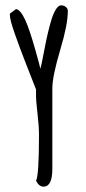

<svg xmlns="http://www.w3.org/2000/svg" viewBox="-20 -685 323 719"><path d="M115 -8Q126 -29 126 -178Q126 -213 121 -254L118 -283Q115 -310 115 -324V-350Q105 -375 78.5 -443Q52 -511 36 -557Q17 -610 17 -629V-634L40 -651Q57 -649 76 -607Q92 -570 111.5 -501Q131 -432 131 -428Q135 -439 147 -503Q159 -567 174 -616Q191 -665 209 -665Q219 -665 226.5 -659Q234 -653 234 -644Q234 -593 206 -500Q176 -399 176 -354V-53Q176 14 143 14Q126 14 115 -8Z"/></svg>

Font: Amatic SC
Style: Bold
Weight: 700
Designer: Multiple Designers
Foundry: Vernon Adams
Version: Version 2.505